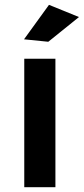

<svg xmlns="http://www.w3.org/2000/svg" viewBox="-20 -780 349 800"><path d="M184.1 -759.8 309.1 -709 181.2 -606 80.1 -616.2ZM81.1 -535.2H210.9V0H81.1Z"/></svg>

Font: Montserrat-Arabic Medium
Style: Regular
Weight: 500
Designer: Mohamed Gaber
Foundry: Kief Type Foundry
Version: Version 5.008;PS 005.008;hotconv 1.0.88;makeotf.lib2.5.64775